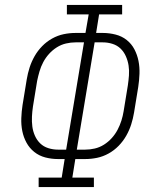

<svg xmlns="http://www.w3.org/2000/svg" viewBox="-20 -755 640 775"><path d="M136 0V-38H229L241 -113H214Q188 -113 163 -119.5Q138 -126 118.5 -141.5Q99 -157 87 -179Q75 -201 70 -226Q65 -251 66 -278Q67 -305 71 -331L88 -435Q92 -459 99.5 -482.5Q107 -506 119.5 -528Q132 -550 150 -568.5Q168 -587 190.5 -599.5Q213 -612 237 -617Q261 -622 285 -622H325L338 -697H250V-735H473V-697H380L368 -622H395Q421 -622 446.5 -615.5Q472 -609 491.5 -593.5Q511 -578 522.5 -556Q534 -534 539 -509Q544 -484 543 -457Q542 -430 538 -404L521 -300Q517 -276 509.5 -252.5Q502 -229 489.5 -207Q477 -185 459 -166.5Q441 -148 418.5 -135.5Q396 -123 372 -118Q348 -113 324 -113H284L272 -38H359V0ZM214 -151H247L319 -584H285Q266 -584 246.5 -579.5Q227 -575 209.5 -564Q192 -553 178 -537.5Q164 -522 154.5 -504Q145 -486 139.5 -467Q134 -448 130 -429L113 -325Q110 -305 109 -284.5Q108 -264 110.5 -244.5Q113 -225 121 -207Q129 -189 142.5 -176Q156 -163 175 -157Q194 -151 214 -151ZM290 -151H324Q343 -151 362.5 -155.5Q382 -160 399.5 -171Q417 -182 431 -197.5Q445 -213 454.5 -231Q464 -249 470 -268Q476 -287 479 -306L496 -410Q499 -430 500.5 -450.5Q502 -471 499 -490.5Q496 -510 488 -528Q480 -546 466.5 -559Q453 -572 434 -578Q415 -584 395 -584H362Z"/></svg>

Font: Iosevka Curly Slab XLtEx
Style: Italic
Weight: 200
Width: 7
Italic angle: -9°
Monospace: yes
Designer: Belleve Invis
Foundry: Belleve Invis
Version: Version 11.1.0; ttfautohint (v1.8.3)